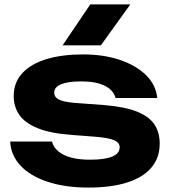

<svg xmlns="http://www.w3.org/2000/svg" viewBox="-20 -832 774 868"><path d="M702 -183Q702 -119 664.5 -74.5Q627 -30 555 -7Q483 16 380 16Q275 16 196 -10Q117 -36 73 -83Q29 -130 26 -192H215Q221 -167 243.5 -148Q266 -129 302 -119.5Q338 -110 387 -110Q453 -110 487 -124Q521 -138 521 -166Q521 -187 496.5 -198Q472 -209 409 -214L305 -222Q207 -229 149 -253Q91 -277 66.5 -314Q42 -351 42 -397Q42 -460 81.5 -502Q121 -544 191 -565Q261 -586 355 -586Q449 -586 522.5 -561Q596 -536 640.5 -492Q685 -448 691 -389H502Q498 -409 480.5 -426Q463 -443 430.5 -453.5Q398 -464 346 -464Q287 -464 256 -451Q225 -438 225 -413Q225 -394 244 -383Q263 -372 316 -367L451 -357Q547 -349 601.5 -326.5Q656 -304 679 -268Q702 -232 702 -183ZM388 -812H569L436 -627H263Z"/></svg>

Font: Unbounded SemiBold
Style: Regular
Weight: 600
Designer: Luke Prowse, Jean-Baptiste Morizot, Fátima Lázaro, Florian Runge
Foundry: NaN
Version: Version 1.700